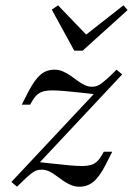

<svg xmlns="http://www.w3.org/2000/svg" viewBox="-20 -686 506 717"><path d="M43.5 11.3 22.6 -6.5 334.7 -339.5 349.2 -332.3Q316.9 -336.3 283.5 -339.9Q250 -343.5 221.8 -346Q193.5 -348.4 175.8 -348.4Q154 -348.4 139.5 -344Q125 -339.5 114.5 -328.2Q104 -316.9 92.7 -295.2H61.3L86.3 -344.4Q109.7 -388.7 131.5 -407.3Q153.2 -425.8 183.9 -425.8Q200 -425.8 214.9 -419.4Q229.8 -412.9 243.1 -403.6Q256.5 -394.4 269.4 -384.7Q282.3 -375 295.6 -368.5Q308.9 -362.1 323.4 -362.1Q331.5 -362.1 339.1 -364.1Q346.8 -366.1 356 -372.6Q365.3 -379 379.8 -391.9Q394.4 -404.8 415.3 -425.8L436.3 -408.1L124.2 -75L109.7 -82.3Q142.7 -79 177 -75Q211.3 -71 239.9 -68.5Q268.5 -66.1 284.7 -66.1Q307.3 -66.1 321.4 -70.6Q335.5 -75 346 -86.7Q356.5 -98.4 367.7 -119.4H399.2L374.2 -70.2Q351.6 -25.8 329 -7.3Q306.5 11.3 276.6 11.3Q259.7 11.3 244.8 4.8Q229.8 -1.6 216.1 -10.9Q202.4 -20.2 189.9 -29.8Q177.4 -39.5 163.7 -46Q150 -52.4 134.7 -52.4Q126.6 -52.4 119 -50.4Q111.3 -48.4 101.6 -41.5Q91.9 -34.7 78.2 -22.2Q64.5 -9.7 43.5 11.3ZM441.1 -666.1 456.5 -648.4 288.7 -496.8H257.3L173.4 -650L196.8 -666.1L316.9 -541.1L280.6 -540.3Z"/></svg>

Font: Playfair 12pt Light
Style: Italic
Weight: 300
Italic angle: -15.6°
Designer: Claus Eggers Sørensen
Foundry: Claus Eggers Sørensen
Version: Version 2.000;gftools[0.9.28]